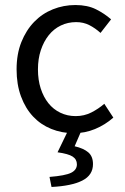

<svg xmlns="http://www.w3.org/2000/svg" viewBox="-20 -518 496 764"><path d="M274 12Q226 12 184 -5Q142 -22 111.5 -54.5Q81 -87 63.5 -134.5Q46 -182 46 -242Q46 -303 65 -350.5Q84 -398 116 -431Q148 -464 190.5 -481Q233 -498 280 -498Q328 -498 362 -481Q396 -464 422 -441L380 -387Q359 -406 335.5 -418Q312 -430 283 -430Q250 -430 222 -416.5Q194 -403 174 -378Q154 -353 142.5 -318.5Q131 -284 131 -242Q131 -200 142 -166Q153 -132 172.5 -107.5Q192 -83 220 -69.5Q248 -56 281 -56Q315 -56 343.5 -70.5Q372 -85 395 -105L431 -50Q398 -21 358 -4.5Q318 12 274 12ZM185 226 177 186Q240 181 263 169.5Q286 158 286 136Q286 116 269 105Q252 94 209 88L253 -3H306L277 64Q312 72 331 88Q350 104 350 135Q350 179 307.5 200.5Q265 222 185 226Z"/></svg>

Font: Giro Regular
Style: Regular
Weight: 400
Designer: Paul D. Hunt
Foundry: Adobe Systems Incorporated
Version: Version 1.000;PS 1.0;hotconv 1.0.88;makeotf.lib2.5.647800